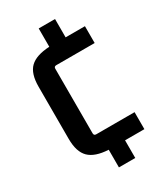

<svg xmlns="http://www.w3.org/2000/svg" viewBox="-206 -891 854 998"><g transform="rotate(-30 221.0 -392.0)"><path d="M201 -809H299V-699H415V-598H185Q171 -598 171 -585V-197Q171 -183 185 -183H415V-81H299V25H201V-81Q121 -85 85 -120.5Q49 -156 49 -234V-547Q49 -626 85 -660.5Q121 -695 201 -699Z"/></g></svg>

Font: Kdam Thmor Pro
Style: Regular
Weight: 400
Designer: Sovichet Tep, Longdey Hak
Foundry: Anagata Design
Version: Version 1.003; ttfautohint (v1.8.4.7-5d5b)